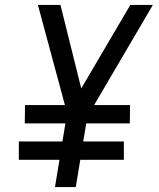

<svg xmlns="http://www.w3.org/2000/svg" viewBox="-20 -755 640 775"><path d="M202 0 220 -110H56V-184H232L244 -257H80L81 -331H242L133 -735H224L308 -398L506 -735H597L360 -331H505L504 -257H328L316 -184H480V-110H304L286 0Z"/></svg>

Font: Iosevka Aile
Style: Italic
Weight: 400
Italic angle: -9°
Designer: Belleve Invis
Foundry: Belleve Invis
Version: Version 28.0.1; ttfautohint (v1.8.4)